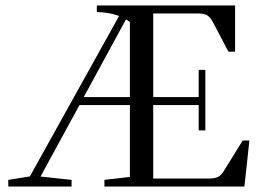

<svg xmlns="http://www.w3.org/2000/svg" viewBox="-20 -683 948 703"><path d="M10.3 0V-24.4L89.4 -37.1L416 -624.5Q377.9 -638.7 334.5 -638.7V-663.1H840.8V-493.7H816.4L759.8 -601.6Q750 -620.1 738.5 -627Q727.1 -633.8 704.6 -633.8H541V-327.6H707.5V-427.2H731.9V-205.6H707.5V-298.3H541V-29.3H744.1Q766.6 -29.3 778.1 -35.2Q789.6 -41 799.3 -56.6L868.7 -168.5H893.1L875 0H362.3V-24.4L455.6 -35.2V-298.3H271L128.4 -36.6L242.2 -24.4V0ZM455.6 -602.5Q448.2 -607.9 441.4 -612.3L286.6 -327.6H455.6Z"/></svg>

Font: Elstob 18pt
Style: Regular
Weight: 400
Designer: Peter S. Baker
Version: Version 1.015